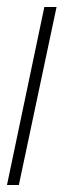

<svg xmlns="http://www.w3.org/2000/svg" viewBox="-20 -530 182 550"><path d="M0 0 107 -510H142L34 0Z"/></svg>

Font: Saira UltraCondensed Thin
Style: Italic
Weight: 250
Width: 1
Italic angle: -12°
Designer: Hector Gatti with collaboration of the Omnibus-Type team
Foundry: Omnibus-Type
Version: Version 1.101